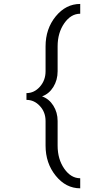

<svg xmlns="http://www.w3.org/2000/svg" viewBox="-20 -785 552 994"><path d="M117 -303Q157.3 -303 186.6 -336.2Q215.9 -369.3 215.9 -416.1V-544.9Q215.9 -635.9 268.5 -700.3Q321.2 -764.6 395.3 -764.6V-713.9Q347.2 -713.9 312.7 -664.5Q278.3 -615.1 278.3 -544.9V-416.1Q278.3 -370.6 256.2 -334.9Q234.1 -299.1 197.7 -286.1Q234.1 -273.1 256.2 -238Q278.3 -202.9 278.3 -158.6V-31.2Q278.3 39 312.7 88.4Q347.2 137.8 395.3 137.8V189.9Q321.2 189.9 268.5 124.8Q215.9 59.8 215.9 -31.2V-158.6Q215.9 -204.2 186.6 -236Q157.3 -267.9 117 -267.9V-303Z"/></svg>

Font: Lohit Assamese
Style: Regular
Weight: 400
Version: Version 2.91.5